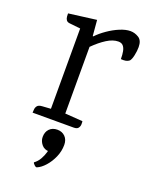

<svg xmlns="http://www.w3.org/2000/svg" viewBox="-139 -577 683 879"><g transform="rotate(20 203.0 -137.5)"><path d="M341.8 -504.2Q363.2 -504.2 382.4 -492.2Q401.6 -480.2 401.6 -447.8Q401.6 -428.7 397 -407.3Q392.4 -385.9 385.1 -377.3Q377.5 -370.9 367.4 -369.1Q357.2 -367.3 343.9 -368.5Q343.9 -390.3 340.8 -406.2Q337.7 -422.1 329.6 -431.2Q321.5 -440.3 305.9 -440.3Q280.2 -440.3 250.6 -421.8Q221.1 -403.3 189.9 -372.2V-47.3L275.6 -41.3Q276.6 -36.3 276.4 -26.2Q276.2 -16.2 270.2 -8.1Q264.3 0 248 0H47.8Q48.8 -5 48.9 -14.6Q49 -24.2 55.2 -32.8Q61.5 -41.5 79.2 -42.5L120.8 -45.3V-436.5L67.3 -442.3Q56.1 -443.5 51.1 -450.7Q46.2 -458 45.6 -467.3Q45 -476.5 45 -482.5L180.2 -500L186.8 -423.3H189.8Q208.8 -443.3 235.5 -461.8Q262.1 -480.4 290.6 -492.3Q319.1 -504.2 341.8 -504.2ZM177.3 121.2 204.7 133.7Q196.8 137.1 191.7 139.2Q186.6 141.3 179.7 141.3Q156 141.3 142.6 124.7Q129.2 108 129.2 88.5Q129.2 64.1 143.5 49.3Q157.8 34.5 181.9 34.5Q205.1 34.5 219.9 49.4Q234.7 64.3 234.7 89.5Q234.7 120.3 222 149.3Q209.3 178.2 190.4 199.3Q171.5 220.5 152.2 228.5Q147.5 230.9 139.6 223.5Q131.6 216.1 131.6 211.6Q147.5 200.2 157.4 182.6Q167.3 165 172.3 147.6Q177.3 130.3 177.3 121.2Z"/></g></svg>

Font: Karma Variable Light
Style: Regular
Weight: 300
Designer: Joana Correia
Foundry: Indian Type Foundry
Version: Version 3.000